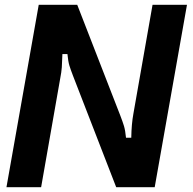

<svg xmlns="http://www.w3.org/2000/svg" viewBox="-20 -783 809 803"><path d="M7 0 142 -763H303L483 -300Q493 -274 498.5 -256Q504 -238 507 -207H529Q530 -265 538 -308L618 -763H762L627 0H466L285 -467Q275 -493 270 -509.5Q265 -526 262 -557H241Q240 -522 238.5 -501.5Q237 -481 232 -456L152 0Z"/></svg>

Font: Open Sauce Sans
Style: Bold Italic
Weight: 700
Italic angle: -10°
Designer: Alfredo Marco Pradil
Foundry: Creative Sauce Fz LLC
Version: Version 1.477